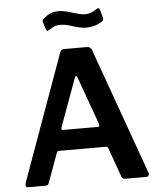

<svg xmlns="http://www.w3.org/2000/svg" viewBox="-62 -1006 880 1059"><g transform="rotate(-5 378.0 -476.5)"><path d="M37 -14Q37 -17 39 -25L291 -724Q295 -734 300 -738Q305 -742 315 -742H440Q462 -742 468 -722L718 -24Q720 -18 720 -15Q720 -9 716.5 -4.5Q713 0 707 0H586Q572 0 568 -13L510 -175Q508 -180 506 -182.5Q504 -185 498 -185H237Q228 -185 225 -176L165 -12Q162 0 147 0H50Q37 0 37 -14ZM462 -298Q471 -298 471 -306Q471 -311 470 -314L374 -581Q371 -588 367 -588Q363 -588 360 -580L263 -314Q261 -308 261 -305Q261 -298 271 -298ZM447 -849Q415 -849 372 -864Q368 -865 347.5 -871Q327 -877 306 -877Q286 -877 272.5 -871.5Q259 -866 242 -854Q234 -850 233 -850Q227 -850 224 -860L211 -898Q210 -901 210 -906Q210 -912 217 -919Q237 -936 256 -944.5Q275 -953 302 -953Q332 -953 380 -937Q397 -932 414.5 -927.5Q432 -923 447 -923Q479 -923 512 -946Q518 -950 521 -950Q528 -950 531 -939L543 -895L544 -890Q544 -881 533 -874Q495 -849 447 -849Z"/></g></svg>

Font: n
Style: Regular
Weight: 600
Designer: Pablo Impallari, Rodrigo Fuenzalida
Foundry: Impallari Type
Version: Version 1.002; ttfautohint (v1.5)